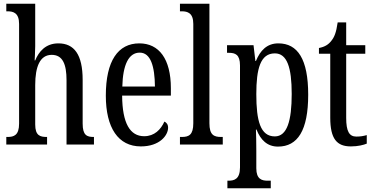

<svg xmlns="http://www.w3.org/2000/svg" viewBox="-20 -780 2017 1036"><path d="M14 0H234V-41H232C197 -41 170 -48 170 -108V-321C170 -421 196 -484 259 -484C318 -484 339 -434 339 -347V0H487V-41H485C449 -41 426 -50 426 -113V-349C426 -486 380 -546 295 -546C226 -546 189 -501 170 -454H167C167 -462 170 -499 170 -531V-760H14V-719H21C52 -719 83 -710 83 -651V-113C83 -50 55 -41 21 -41H14Z M740 10C842 10 887 -50 887 -91C887 -109 878 -119 867 -124C848 -81 813 -45 758 -45C682 -45 640 -114 639 -264H902V-304C902 -462 838 -546 732 -546C617 -546 551 -452 551 -264C551 -90 618 10 740 10ZM816 -313H640C643 -430 674 -496 734 -496C793 -496 815 -422 816 -313Z M951 0H1182V-41H1173C1134 -41 1110 -52 1110 -115V-760H951V-719H961C992 -719 1023 -710 1023 -651V-115C1023 -52 999 -41 961 -41H951Z M1207 236H1441V195H1424C1393 195 1363 187 1363 128V33C1363 -13 1362 -52 1361 -81H1364C1386 -25 1422 11 1480 11C1586 11 1643 -76 1643 -269C1643 -461 1586 -546 1482 -546C1420 -546 1384 -507 1361 -451H1358L1348 -536H1205V-495H1215C1249 -495 1275 -486 1275 -427V123C1275 186 1245 195 1213 195H1207ZM1463 -44C1385 -44 1363 -128 1363 -272C1363 -409 1385 -492 1463 -492C1529 -492 1554 -416 1554 -273C1554 -128 1529 -44 1463 -44Z M1873 10C1912 10 1942 2 1959 -5V-51C1941 -46 1925 -43 1903 -43C1864 -43 1848 -72 1848 -144V-490H1951V-536H1848V-659H1802C1794 -603 1784 -580 1768 -560C1752 -539 1732 -527 1701 -521V-490H1762V-145C1762 -30 1798 10 1873 10Z"/></svg>

Font: Noto Serif Georgian ExtraCondensed
Style: Regular
Weight: 400
Width: 2
Designer: Monotype Design Team, Akaki Razmadze
Foundry: Google LLC
Version: Version 2.003